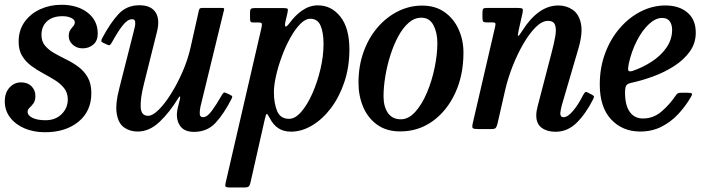

<svg xmlns="http://www.w3.org/2000/svg" viewBox="-34 -554 3044 824"><path d="M257 -126.5Q257 -155 241.8 -174.8Q226.5 -194.5 202.5 -209.5Q178.5 -224.5 151.5 -239Q124.5 -253.5 100.5 -271.2Q76.5 -289 61.2 -313.8Q46 -338.5 46 -375Q46 -424.5 71.5 -460Q97 -495.5 138.8 -514.5Q180.5 -533.5 229.5 -533.5Q298.5 -533.5 342 -499.8Q385.5 -466 385.5 -410Q385.5 -379 366.5 -362.8Q347.5 -346.5 320.5 -346.5Q295.5 -346.5 278.2 -362.2Q261 -378 261 -398.5Q261 -415.5 267.5 -425Q274 -434.5 280.5 -441.8Q287 -449 287 -458.5Q287 -469.5 271.8 -477Q256.5 -484.5 234 -484.5Q192 -484.5 168 -462.8Q144 -441 144 -404Q144 -376 159.5 -357.8Q175 -339.5 199.2 -325.8Q223.5 -312 251 -298.5Q278.5 -285 302.8 -267Q327 -249 342.5 -222Q358 -195 358 -154Q358 -77 303 -31.8Q248 13.5 159 13.5Q110 13.5 71 -3.2Q32 -20 9.2 -50Q-13.5 -80 -13.5 -119Q-13.5 -156 6.8 -178.2Q27 -200.5 56.5 -200.5Q84.5 -200.5 101.2 -183.8Q118 -167 118 -141Q117.5 -121 109.2 -110Q101 -99 92.8 -91.5Q84.5 -84 84.5 -74.5Q84.5 -58.5 105.5 -48.2Q126.5 -38 161.5 -38Q203.5 -38 230 -63.8Q256.5 -89.5 257 -126.5Z M404 -389Q439.5 -456 474.8 -493.8Q510 -531.5 564 -531.5Q614 -531.5 633.8 -500.8Q653.5 -470 639 -415L583.5 -193Q568 -132 569.8 -94.5Q571.5 -57 601.5 -57Q621 -57 647.2 -83Q673.5 -109 700.2 -151.8Q727 -194.5 749.2 -245.5Q771.5 -296.5 783 -346.5L819.5 -509Q821 -515 823.8 -517.5Q826.5 -520 834 -520H915.5Q925 -520 927 -518.5Q929 -517 927 -509.5L826.5 -97Q823 -82 823.2 -66.5Q823.5 -51 837 -51Q855 -51 875 -78.2Q895 -105.5 917.5 -145Q922.5 -153.5 925.8 -156Q929 -158.5 936.5 -155L952.5 -147.5Q960.5 -144 962.2 -140.8Q964 -137.5 959 -128.5Q926.5 -65 890.8 -26.5Q855 12 798.5 12Q754 12 736.5 -17.5Q719 -47 728.5 -89L738 -128Q740.5 -139 738 -139.8Q735.5 -140.5 731.5 -133.5Q694.5 -72.5 650.8 -31Q607 10.5 557 10.5Q523 10.5 498.5 -7Q474 -24.5 467 -65.8Q460 -107 479 -179L539.5 -417.5Q541.5 -425.5 544.5 -438.2Q547.5 -451 546 -461.2Q544.5 -471.5 533 -471.5Q513 -471.5 491.8 -444Q470.5 -416.5 446.5 -372.5Q442 -365 438.5 -361.5Q435 -358 427 -362L409.5 -370Q401.5 -374 400.8 -377.5Q400 -381 404 -389Z M1062 -519.5H1180Q1197.5 -519.5 1200.2 -516.2Q1203 -513 1199.5 -497.5L1192 -465.5Q1187 -445.5 1190.8 -440.8Q1194.5 -436 1209 -455.5Q1233.5 -489 1264.2 -510Q1295 -531 1330.5 -531Q1388.5 -531 1427 -482.2Q1465.5 -433.5 1465.5 -342Q1465.5 -266.5 1444 -202.2Q1422.5 -138 1386.5 -90.2Q1350.5 -42.5 1305.8 -15.8Q1261 11 1215 11Q1182.5 11 1160.5 -3.8Q1138.5 -18.5 1125.5 -44Q1114.5 -65 1111 -65.2Q1107.5 -65.5 1102 -40.5L1041.5 227Q1039 239.5 1034.8 245Q1030.5 250.5 1015.5 250.5H951.5Q936 250.5 933.8 246Q931.5 241.5 934.5 230L1087.5 -432Q1090.5 -445.5 1090 -451.5Q1089.5 -457.5 1074.5 -457.5H1053.5Q1043 -457.5 1041 -461.8Q1039 -466 1039 -478.5V-499Q1039 -513.5 1043.8 -516.5Q1048.5 -519.5 1062 -519.5ZM1141.5 -158Q1141.5 -111.5 1155.2 -77.8Q1169 -44 1206.5 -44Q1233 -44 1259.2 -74.5Q1285.5 -105 1307 -153.8Q1328.5 -202.5 1341.5 -258.2Q1354.5 -314 1354.5 -364.5Q1354.5 -414.5 1341.8 -444Q1329 -473.5 1298 -473.5Q1276.5 -473.5 1254.2 -450.8Q1232 -428 1211.8 -391.5Q1191.5 -355 1175.8 -312.5Q1160 -270 1150.8 -229.2Q1141.5 -188.5 1141.5 -158Z M1504.5 -198.5Q1504.5 -271 1526.5 -331.8Q1548.5 -392.5 1586.8 -436.8Q1625 -481 1674.2 -505.5Q1723.5 -530 1777.5 -530Q1834.5 -530 1874 -502Q1913.5 -474 1934.2 -428Q1955 -382 1955 -328Q1955 -231 1919.5 -154.5Q1884 -78 1822.8 -34Q1761.5 10 1683.5 10Q1624 10 1584 -19.2Q1544 -48.5 1524.2 -96Q1504.5 -143.5 1504.5 -198.5ZM1612 -141Q1612 -96 1631 -69Q1650 -42 1686 -42Q1719.5 -42 1748.2 -74Q1777 -106 1798.2 -156.2Q1819.5 -206.5 1831.2 -263.2Q1843 -320 1843 -369.5Q1843 -414 1826.2 -446Q1809.5 -478 1774 -478Q1744.5 -478 1719.5 -456Q1694.5 -434 1674.8 -397.2Q1655 -360.5 1641 -316Q1627 -271.5 1619.5 -225.8Q1612 -180 1612 -141Z M2055.5 -520H2186Q2205 -520 2208.2 -516.5Q2211.5 -513 2208.5 -498L2192 -424.5Q2186.5 -400.5 2190 -400Q2193.5 -399.5 2208.5 -423.5Q2241 -475 2279.8 -502.8Q2318.5 -530.5 2362.5 -530.5Q2396.5 -530.5 2423.5 -512.2Q2450.5 -494 2459.2 -452.5Q2468 -411 2447 -341L2377 -102Q2375 -95 2372.8 -83.2Q2370.5 -71.5 2370.5 -68Q2370.5 -51 2384.5 -51Q2402.5 -51 2425.2 -78Q2448 -105 2468 -145Q2473 -154 2476.8 -157.8Q2480.5 -161.5 2488 -157L2505.5 -148Q2512.5 -144.5 2514.5 -141.2Q2516.5 -138 2511.5 -128Q2479.5 -65 2440.5 -26.8Q2401.5 11.5 2350 11.5Q2314 11.5 2290.8 -5.5Q2267.5 -22.5 2267.5 -58.5Q2267.5 -76 2273 -96.5L2333 -327Q2344 -368 2349.2 -399Q2354.5 -430 2348 -447.2Q2341.5 -464.5 2318 -464.5Q2292.5 -464.5 2265.2 -437.5Q2238 -410.5 2212.2 -366.2Q2186.5 -322 2166 -269.8Q2145.5 -217.5 2134 -167.5L2101.5 -25Q2098.5 -12.5 2094.5 -6.2Q2090.5 0 2074.5 0H2021Q1999 0 1995 -4Q1991 -8 1995 -25.5L2091 -439.5Q2094 -452.5 2091 -455.2Q2088 -458 2076 -458H2054Q2041.5 -458 2039 -462.5Q2036.5 -467 2036.5 -480V-499.5Q2036.5 -512.5 2039.8 -516.2Q2043 -520 2055.5 -520Z M2540 -191.5Q2540 -263.5 2563 -325.2Q2586 -387 2625.8 -433Q2665.5 -479 2716.2 -504.8Q2767 -530.5 2822 -530.5Q2880.5 -530.5 2916.2 -500.2Q2952 -470 2952 -413.5Q2952 -368 2926 -332.2Q2900 -296.5 2858.5 -270Q2817 -243.5 2768.5 -225.8Q2720 -208 2675 -198.5Q2659.5 -195 2654.2 -187.8Q2649 -180.5 2648.5 -159Q2648 -103.5 2668.2 -74.5Q2688.5 -45.5 2725.5 -45.5Q2770.5 -45.5 2805.8 -76Q2841 -106.5 2867 -145.5Q2871.5 -152 2875.8 -154Q2880 -156 2891.5 -156H2916.5Q2932 -156 2935 -152.5Q2938 -149 2931 -137.5Q2909 -99.5 2877.8 -65.5Q2846.5 -31.5 2805.5 -10.5Q2764.5 10.5 2713.5 10.5Q2637.5 10.5 2588.8 -41.5Q2540 -93.5 2540 -191.5ZM2680.5 -249.5Q2723.5 -264 2762.5 -289.2Q2801.5 -314.5 2825.8 -349Q2850 -383.5 2850.5 -425Q2850.5 -449 2840 -463Q2829.5 -477 2807.5 -477Q2779.5 -477 2751 -450.5Q2722.5 -424 2699.5 -379.5Q2676.5 -335 2664.5 -281Q2660.5 -262.5 2662 -253.5Q2663.5 -244.5 2680.5 -249.5Z"/></svg>

Font: Besley* Narrow Medium
Style: Italic
Weight: 500
Width: 4
Italic angle: -13°
Designer: Owen Earl
Foundry: indestructible type*
Version: Version 3.000; ttfautohint (v1.8.3)